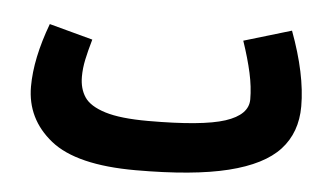

<svg xmlns="http://www.w3.org/2000/svg" viewBox="-41 -536 1066 620"><g transform="rotate(5 491.5 -225.5)"><path d="M933 -231Q933 -146 882 -90.5Q831 -35 718 -7Q605 21 418 21Q226 21 142 -46.5Q58 -114 58 -219Q58 -310 101 -425L242 -387Q231 -349 225 -320.5Q219 -292 219 -265Q219 -226 237 -199Q255 -172 304.5 -156.5Q354 -141 444 -141Q620 -141 693.5 -165Q767 -189 767 -239Q767 -279 757 -324.5Q747 -370 728 -426L882 -472Q933 -335 933 -231Z"/></g></svg>

Font: Noto Sans Arabic CondBlack
Style: Regular
Weight: 900
Width: 3
Designer: Nadine Chahine
Foundry: Monotype Imaging Inc.
Version: Version 1.001